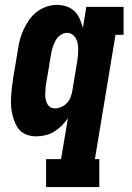

<svg xmlns="http://www.w3.org/2000/svg" viewBox="-20 -548 540 783"><path d="M168 215V101H229L257 -66Q246 -50 231.5 -35.5Q217 -21 200.5 -11Q184 -1 165 3.5Q146 8 128 8Q109 8 92 2.5Q75 -3 62.5 -15Q50 -27 43 -43.5Q36 -60 31.5 -77Q27 -94 25.5 -112.5Q24 -131 25 -149.5Q26 -168 28 -187Q30 -206 33 -225L53 -345Q56 -366 61.5 -387Q67 -408 76.5 -428Q86 -448 99 -467Q112 -486 130.5 -500Q149 -514 170 -521Q191 -528 212 -528Q233 -528 252 -521.5Q271 -515 284.5 -501.5Q298 -488 305.5 -470.5Q313 -453 318 -434L332 -520H484V-406H451L367 101H385V215ZM204 -106Q217 -106 230.5 -112Q244 -118 253.5 -128.5Q263 -139 268 -152Q273 -165 275 -178L295 -298Q297 -310 298 -322.5Q299 -335 299 -346.5Q299 -358 297 -369.5Q295 -381 289.5 -391Q284 -401 274.5 -407.5Q265 -414 253 -414Q239 -414 226 -404.5Q213 -395 206 -381.5Q199 -368 194.5 -354Q190 -340 188 -326L168 -206Q166 -195 165.5 -184.5Q165 -174 164.5 -164Q164 -154 166 -144Q168 -134 172.5 -125Q177 -116 185.5 -111Q194 -106 204 -106Z"/></svg>

Font: Iosevka Curly Slab Heavy
Style: Italic
Weight: 900
Italic angle: -9°
Monospace: yes
Designer: Belleve Invis
Foundry: Belleve Invis
Version: Version 22.1.2; ttfautohint (v1.8.4)